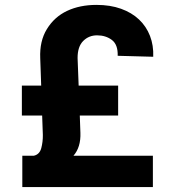

<svg xmlns="http://www.w3.org/2000/svg" viewBox="-20 -757 712 777"><path d="M68.5 -410.5H146.7L142.8 -521.7Q139.9 -590.9 169.7 -639.2Q199.9 -688.6 251.4 -712.9Q302.9 -737.2 370.4 -737.2Q426.1 -737.2 469.6 -721.6Q513.1 -706 542.6 -678.1Q572.1 -650.2 587 -611.7Q601.9 -573.2 600.1 -527.3L456.3 -531.2Q457.7 -576.7 432.5 -595.5Q407.7 -614 372.9 -614Q339.5 -614 316.8 -591.3Q293.7 -568.2 294 -521.7L298.3 -410.5H458.1V-289.4H302.9L305.4 -219.5Q307.5 -161.2 277.3 -126.8H598.7V0H70.3V-126.8H116.8Q139.9 -131.7 147 -157.3Q153.8 -182.9 153.4 -210.9L150.6 -289.4H68.5Z"/></svg>

Font: Inter P
Style: Bold
Weight: 700
Designer: Rasmus Andersson
Foundry: rsms
Version: Version 3.018;git-588b23468